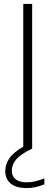

<svg xmlns="http://www.w3.org/2000/svg" viewBox="-20 -760 284 982"><path d="M207 152.5V182.5Q161 202 117.5 202Q64 202 35.5 179.2Q7 156.5 7 115.5Q7 79.5 28.2 49Q49.5 18.5 99 -9.5V-740H144.5V0Q86 28 63.2 54.8Q40.5 81.5 40.5 113.5Q40.5 142 60.2 157.2Q80 172.5 117.5 172.5Q137.5 172.5 158 167.8Q178.5 163 207 152.5Z"/></svg>

Font: Encode Sans Semi Expanded ExLight
Style: Regular
Weight: 275
Width: 6
Designer: Multiple Designers
Foundry: Impallari Type
Version: Version 2.000